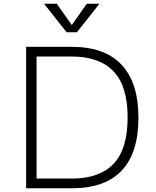

<svg xmlns="http://www.w3.org/2000/svg" viewBox="-20 -1009 834 1029"><path d="M120 0ZM722 -378Q722 -190 632.5 -95Q543 0 365 0H120V-758H365Q542 -758 632 -661.5Q722 -565 722 -378ZM664 -381Q664 -548 588 -627Q512 -706 365 -706H176V-52H365Q513 -52 588.5 -131Q664 -210 664 -381ZM513 -989 392 -836H337L216 -989H284L365 -875L445 -989Z"/></svg>

Font: Biryani UltraLight
Style: Regular
Weight: 250
Designer: Dan Reynolds and Mathieu Réguer
Foundry: Dan Reynolds and Mathieu Réguer
Version: Version 1.003; ttfautohint (v1.1) -l 5 -r 5 -G 72 -x 0 -D la